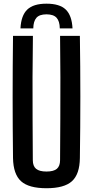

<svg xmlns="http://www.w3.org/2000/svg" viewBox="-20 -990 492 1018"><path d="M226.5 8Q132.5 8 91.5 -29.2Q50.5 -66.5 49 -152Q47 -314.5 47 -476.2Q47 -638 49 -800H154.5Q153 -692 152.5 -581.2Q152 -470.5 152.8 -360Q153.5 -249.5 154 -141Q154 -109.5 171.2 -95Q188.5 -80.5 226.5 -80.5Q264.5 -80.5 281.5 -95Q298.5 -109.5 298.5 -141Q299 -249.5 299.8 -360Q300.5 -470.5 300.2 -581.2Q300 -692 298.5 -800H403.5Q406 -638 406 -476.2Q406 -314.5 403.5 -152Q402.5 -66.5 361.5 -29.2Q320.5 8 226.5 8ZM226.5 -970.5Q296.5 -970.5 328.8 -939.2Q361 -908 364.5 -839.5H297Q296.5 -877.5 280 -895.8Q263.5 -914 226.5 -914Q189 -914 173 -895.5Q157 -877 156.5 -839.5H88.5Q92 -908 124.5 -939.2Q157 -970.5 226.5 -970.5Z"/></svg>

Font: Big Shoulders Medium
Style: Regular
Weight: 500
Designer: Patric King
Foundry: XO Type Co
Version: Version 2.002